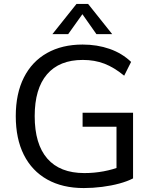

<svg xmlns="http://www.w3.org/2000/svg" viewBox="-20 -946 773 974"><path d="M405 8Q297 8 219.5 -35.5Q142 -79 101 -160.5Q60 -242 60 -357Q60 -471 101 -552.5Q142 -634 218.5 -677Q295 -720 399 -720Q473 -720 536 -698Q599 -676 645 -632L610 -562Q559 -604 509.5 -623Q460 -642 400 -642Q281 -642 218.5 -569Q156 -496 156 -357Q156 -215 220 -141.5Q284 -68 408 -68Q458 -68 506 -77Q554 -86 593 -102L571 -59V-303H399V-374H655V-41Q626 -26 585.5 -15Q545 -4 498 2Q451 8 405 8ZM326 -773H246L368 -926H427L549 -773H469L398 -874Z"/></svg>

Font: Muli Medium
Style: Regular
Weight: 500
Designer: Vernon Adams
Foundry: Vernon Adams
Version: Version 2.100; ttfautohint (v1.8.1.43-b0c9)